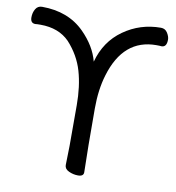

<svg xmlns="http://www.w3.org/2000/svg" viewBox="-82 -790 807 878"><g transform="rotate(10 322.0 -350.5)"><path d="M338 15Q316 15 295.5 5.5Q275 -4 275 -22L277 -111V-300Q277 -388 257 -457Q237 -526 185 -583Q135 -634 50 -634Q32 -634 26 -633Q3 -633 3 -660Q3 -682 13 -699Q23 -716 43 -716Q165 -716 240 -641Q301 -580 319 -510Q345 -607 422 -661.5Q499 -716 595 -716Q615 -716 625.5 -699Q636 -682 636 -668Q636 -633 612 -633Q606 -634 588 -634Q435 -634 382 -457Q361 -388 361 -300Q361 -110 364 -4Q364 15 338 15Z"/></g></svg>

Font: LXGW WenKai Medium
Style: Regular
Weight: 500
Designer: LXGW / Fontworks Inc.
Foundry: LXGW / Fontworks Inc.
Version: Version 1.501; October 10, 2024